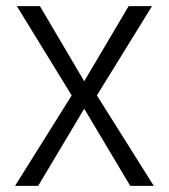

<svg xmlns="http://www.w3.org/2000/svg" viewBox="-20 -609 553 629"><path d="M483.9 0H406.7L255.9 -252.9L105 0H29.3L214.8 -296.4L35.2 -588.9H110.8L255.9 -342.8L401.4 -588.9H478L297.4 -296.4Z"/></svg>

Font: Meera
Style: Regular
Weight: 400
Designer: Hussain KH and Suresh P for Swathanthra Malayalam Computing (SMC)
Version: 7.0.0+20160512